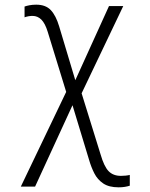

<svg xmlns="http://www.w3.org/2000/svg" viewBox="-20 -558 640 821"><path d="M487 243Q446 243 421.5 226.5Q397 210 383.5 183.5Q370 157 361 126L290 -108L130 240H69L263 -165L184 -422Q173 -458 157 -474Q141 -490 119 -490Q102 -490 85 -484V-530Q93 -533 106 -535.5Q119 -538 135 -538Q175 -538 197 -515Q219 -492 233 -445L302 -215L446 -532H507L329 -159L410 102Q425 154 444.5 174Q464 194 497 194Q507 194 517 193Q527 192 535 190V236Q526 239 514 241Q502 243 487 243Z"/></svg>

Font: Noto Sans Mono Light
Style: Regular
Weight: 300
Designer: Monotype Design Team
Foundry: Monotype Imaging Inc.
Version: Version 2.014; ttfautohint (v1.8.4.7-5d5b)